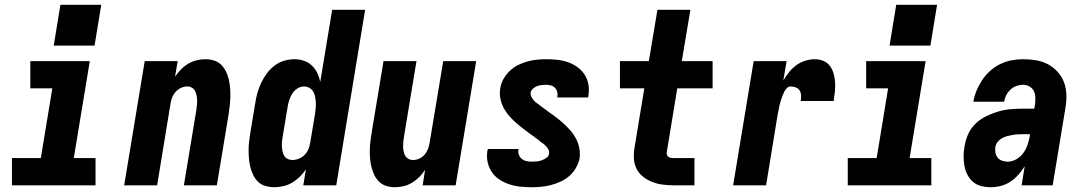

<svg xmlns="http://www.w3.org/2000/svg" viewBox="-20 -776 4540 804"><path d="M30 0V-114H151L199 -406H107V-520H356L289 -114H380V0ZM205 -585 233 -756H404L376 -585Z M500 0 586 -520H724L713 -455Q724 -471 737.5 -485Q751 -499 768 -509Q785 -519 803.5 -523.5Q822 -528 840 -528Q859 -528 876.5 -522.5Q894 -517 906 -505Q918 -493 926 -477Q934 -461 938 -443.5Q942 -426 943.5 -407.5Q945 -389 944.5 -370.5Q944 -352 942 -333Q940 -314 937 -295L888 0H750L802 -314Q803 -325 804.5 -335.5Q806 -346 805.5 -356.5Q805 -367 803 -377Q801 -387 796.5 -395.5Q792 -404 783.5 -409Q775 -414 764 -414Q751 -414 738 -408Q725 -402 715.5 -391.5Q706 -381 701 -368Q696 -355 694 -342L638 0Z M1129 8Q1110 8 1092 3Q1074 -2 1061.5 -14Q1049 -26 1041 -42Q1033 -58 1028.5 -75.5Q1024 -93 1022.5 -111.5Q1021 -130 1021 -149Q1021 -168 1023.5 -187Q1026 -206 1029 -225L1049 -345Q1052 -366 1058 -387Q1064 -408 1073.5 -428.5Q1083 -449 1097 -468Q1111 -487 1129.5 -501Q1148 -515 1169.5 -521.5Q1191 -528 1213 -528Q1234 -528 1253 -521.5Q1272 -515 1286 -501.5Q1300 -488 1308.5 -470.5Q1317 -453 1321 -433L1371 -735H1509L1388 0H1250L1261 -67Q1250 -50 1235 -35.5Q1220 -21 1203 -11Q1186 -1 1166.5 3.5Q1147 8 1129 8ZM1204 -106Q1218 -106 1231.5 -111.5Q1245 -117 1255.5 -127.5Q1266 -138 1271.5 -151.5Q1277 -165 1279 -178L1299 -298Q1301 -311 1302 -323Q1303 -335 1302.5 -347Q1302 -359 1299.5 -371Q1297 -383 1291.5 -392.5Q1286 -402 1275.5 -408Q1265 -414 1253 -414Q1238 -414 1224.5 -405Q1211 -396 1203 -382.5Q1195 -369 1190.5 -354.5Q1186 -340 1184 -326L1164 -206Q1162 -195 1161 -184.5Q1160 -174 1160.5 -163.5Q1161 -153 1163 -142.5Q1165 -132 1170 -123.5Q1175 -115 1184.5 -110.5Q1194 -106 1204 -106Z M1634 8Q1615 8 1597.5 2.5Q1580 -3 1567.5 -15Q1555 -27 1547.5 -43Q1540 -59 1535.5 -76.5Q1531 -94 1529.5 -112.5Q1528 -131 1528.5 -149.5Q1529 -168 1531.5 -187Q1534 -206 1537 -225L1586 -520H1724L1672 -206Q1670 -195 1669 -184.5Q1668 -174 1668 -163.5Q1668 -153 1670 -143Q1672 -133 1676.5 -124.5Q1681 -116 1690 -111Q1699 -106 1710 -106Q1723 -106 1736 -112Q1749 -118 1758 -128.5Q1767 -139 1772 -152Q1777 -165 1779 -178L1836 -520H1974L1888 0H1750L1760 -65Q1750 -49 1736 -35Q1722 -21 1705.5 -11Q1689 -1 1670.5 3.5Q1652 8 1634 8Z M2206 8Q2182 8 2158 5.5Q2134 3 2112 -4.5Q2090 -12 2071 -24.5Q2052 -37 2039.5 -55.5Q2027 -74 2022 -97Q2017 -120 2021 -145Q2022 -147 2022 -148.5Q2022 -150 2023 -152H2152Q2152 -152 2151.5 -151Q2151 -150 2151 -150Q2149 -138 2153 -127.5Q2157 -117 2165 -110.5Q2173 -104 2184 -101.5Q2195 -99 2206 -99Q2217 -99 2227.5 -100Q2238 -101 2248 -104.5Q2258 -108 2268 -115Q2278 -122 2279 -132Q2281 -141 2277 -149Q2273 -157 2267 -163.5Q2261 -170 2254 -175Q2247 -180 2240 -185L2239 -186V-187Q2232 -192 2225 -197Q2218 -202 2212 -207L2210 -208Q2194 -220 2177 -232.5Q2160 -245 2144 -259Q2128 -273 2114 -288.5Q2100 -304 2090 -322.5Q2080 -341 2075.5 -362.5Q2071 -384 2075 -407Q2078 -427 2088.5 -445.5Q2099 -464 2114.5 -479Q2130 -494 2149 -503.5Q2168 -513 2188 -518.5Q2208 -524 2228 -526Q2248 -528 2267 -528Q2291 -528 2314 -525.5Q2337 -523 2358.5 -515.5Q2380 -508 2398 -495Q2416 -482 2428 -463.5Q2440 -445 2444 -422Q2448 -399 2444 -376Q2444 -374 2443.5 -372Q2443 -370 2443 -368H2314Q2314 -368 2314 -369Q2314 -370 2314 -370Q2316 -381 2313.5 -391Q2311 -401 2304.5 -408Q2298 -415 2288 -418Q2278 -421 2267 -421Q2258 -421 2248.5 -420Q2239 -419 2229.5 -415.5Q2220 -412 2212 -405Q2204 -398 2202 -389Q2201 -379 2205 -371Q2209 -363 2214.5 -356.5Q2220 -350 2227 -345Q2234 -340 2241 -334.5Q2248 -329 2255 -324Q2262 -319 2269 -314L2271 -312Q2288 -300 2305 -287.5Q2322 -275 2337.5 -261Q2353 -247 2367 -231.5Q2381 -216 2391 -197.5Q2401 -179 2405.5 -157.5Q2410 -136 2407 -113Q2403 -93 2392 -73.5Q2381 -54 2364.5 -39.5Q2348 -25 2328.5 -16Q2309 -7 2288.5 -1.5Q2268 4 2247.5 6Q2227 8 2206 8Z M2801 0Q2777 0 2754.5 -3Q2732 -6 2711.5 -14Q2691 -22 2673.5 -35.5Q2656 -49 2646 -68.5Q2636 -88 2634.5 -110.5Q2633 -133 2637 -157L2678 -406H2576V-520H2697L2733 -735H2871L2835 -520H2964V-406H2816L2772 -138Q2771 -132 2773 -127Q2775 -122 2779.5 -119Q2784 -116 2789.5 -115Q2795 -114 2801 -114H2888V0Z M3050 0 3136 -520H3274L3260 -438Q3270 -456 3283.5 -473Q3297 -490 3314 -502.5Q3331 -515 3351.5 -521.5Q3372 -528 3391 -528Q3411 -528 3428 -521Q3445 -514 3455.5 -499.5Q3466 -485 3471 -467Q3476 -449 3477 -430Q3478 -411 3476 -391.5Q3474 -372 3471 -353H3333Q3335 -365 3334.5 -376.5Q3334 -388 3328.5 -397Q3323 -406 3312.5 -410Q3302 -414 3290 -414Q3282 -414 3275.5 -407.5Q3269 -401 3265 -393.5Q3261 -386 3258 -378.5Q3255 -371 3252.5 -363Q3250 -355 3247.5 -347.5Q3245 -340 3243.5 -332Q3242 -324 3240.5 -316Q3239 -308 3237 -300L3188 0Z M3530 0V-114H3651L3699 -406H3607V-520H3856L3789 -114H3880V0ZM3705 -585 3733 -756H3904L3876 -585Z M4129 8Q4108 8 4088.5 3Q4069 -2 4054.5 -14.5Q4040 -27 4031 -44.5Q4022 -62 4018.5 -81.5Q4015 -101 4015 -121.5Q4015 -142 4019 -163Q4023 -189 4034 -214Q4045 -239 4065.5 -258.5Q4086 -278 4111 -290Q4136 -302 4162 -309.5Q4188 -317 4214.5 -319Q4241 -321 4266 -321H4311L4314 -339Q4316 -353 4315.5 -368Q4315 -383 4309 -395Q4303 -407 4290.5 -414Q4278 -421 4264 -421Q4250 -421 4236 -416Q4222 -411 4211 -400.5Q4200 -390 4193.5 -377Q4187 -364 4185 -350H4056Q4060 -374 4069.5 -397Q4079 -420 4093 -441Q4107 -462 4126.5 -479.5Q4146 -497 4169 -508Q4192 -519 4216 -523.5Q4240 -528 4264 -528Q4292 -528 4319 -523.5Q4346 -519 4369 -506.5Q4392 -494 4409.5 -474.5Q4427 -455 4436 -430Q4445 -405 4445.5 -377Q4446 -349 4441 -321L4388 0H4258L4271 -80Q4259 -61 4244 -44Q4229 -27 4210.5 -15Q4192 -3 4171 2.5Q4150 8 4129 8ZM4200 -99Q4218 -99 4235.5 -109Q4253 -119 4264.5 -134.5Q4276 -150 4282.5 -168.5Q4289 -187 4292 -205L4293 -214H4266Q4255 -214 4243.5 -213.5Q4232 -213 4220.5 -211Q4209 -209 4197.5 -206Q4186 -203 4175.5 -197Q4165 -191 4157.5 -181.5Q4150 -172 4148 -160Q4146 -148 4148.5 -136Q4151 -124 4158 -115.5Q4165 -107 4176.5 -103Q4188 -99 4200 -99Z"/></svg>

Font: Iosevka SS04 Heavy
Style: Italic
Weight: 900
Italic angle: -9°
Monospace: yes
Designer: Belleve Invis
Foundry: Belleve Invis
Version: Version 19.0.0; ttfautohint (v1.8.4)